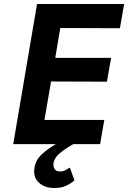

<svg xmlns="http://www.w3.org/2000/svg" viewBox="-20 -720 640 959"><path d="M329 117 352 181Q335 196 311 207.5Q287 219 254 219Q205 220 175 193Q145 166 152 119Q158 79 189 50.5Q220 22 259 0H46L165 -700H600L579 -579L281 -580L256 -431H535L514 -312L235 -313L202 -121H501L480 0H346Q313 18 282.5 42Q252 66 247 96Q246 113 252.5 124Q259 135 276 136Q291 138 304.5 131Q318 124 329 117Z"/></svg>

Font: Von Semi
Style: Italic
Weight: 600
Version: Version 4.000; ttfautohint (v1.8.4.7-5d5b)